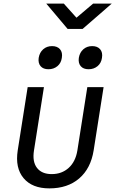

<svg xmlns="http://www.w3.org/2000/svg" viewBox="-20 -1032 640 1062"><path d="M253 10Q158 10 110.5 -46.5Q63 -103 78 -200L133 -550H223L168 -200Q158 -138 184.5 -103.5Q211 -69 266 -69Q322 -69 360 -103.5Q398 -138 408 -200L463 -550H553L498 -200Q482 -100 418 -45Q354 10 253 10ZM470 -649Q441 -649 426.5 -666Q412 -683 416 -712Q421 -742 441 -759.5Q461 -777 490 -777Q519 -777 534 -759.5Q549 -742 544 -712Q540 -683 519.5 -666Q499 -649 470 -649ZM248 -649Q219 -649 204.5 -666Q190 -683 194 -712Q199 -742 219 -759.5Q239 -777 268 -777Q297 -777 312 -759.5Q327 -742 322 -712Q318 -683 297.5 -666Q277 -649 248 -649ZM354 -872 236 -1012H333L403 -934L495 -1012H598L437 -872Z"/></svg>

Font: JetBrains Mono NL
Style: Italic
Weight: 400
Italic angle: -9°
Monospace: yes
Designer: Philipp Nurullin, Konstantin Bulenkov
Foundry: JetBrains
Version: Version 2.305; ttfautohint (v1.8.4.7-5d5b)